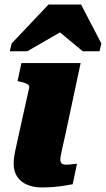

<svg xmlns="http://www.w3.org/2000/svg" viewBox="-20 -818 465 843"><path d="M336 -798H193L31 -627L23 -593H100L292 -704L206 -707L343 -593H417L425 -627ZM164 5Q127 5 99 -7Q71 -19 55.5 -42Q40 -65 40 -100Q40 -114 42.5 -131.5Q45 -149 51 -174.5Q57 -200 65 -239L108 -432Q110 -439 105 -444.5Q100 -450 90 -453.5Q80 -457 66 -460L57 -462L74 -541H334L267 -227Q260 -196 255 -174Q250 -152 247.5 -138.5Q245 -125 245 -118Q245 -105 251.5 -100Q258 -95 272 -95Q281 -95 289.5 -96Q298 -97 305 -98Q312 -99 318 -99L299 -9Q282 -6 260.5 -2.5Q239 1 214.5 3Q190 5 164 5Z"/></svg>

Font: Roboto Serif 20pt ExtraBold
Style: Italic
Weight: 800
Italic angle: -10°
Version: Version 1.007